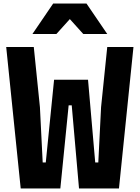

<svg xmlns="http://www.w3.org/2000/svg" viewBox="-20 -1066 790 1086"><path d="M171.1 -800 205.8 -460 221.5 -146.9H238.9L285.9 -614.9H477.9L518.6 -146.9H536L551.7 -460L586.6 -800H734.9L652.9 0H426.9L385.7 -470.2H368.3L321.3 0H97.1L15.1 -800ZM163.4 -873.7 280.7 -1045.9H469.3L586.6 -873.7H451L326.4 -1012H423.6L299 -873.7Z"/></svg>

Font: Martian Mono SemiExpanded
Style: Regular
Weight: 400
Width: 6
Monospace: yes
Designer: Roman Shamin
Foundry: Evil Martians
Version: Version 1.000